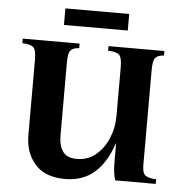

<svg xmlns="http://www.w3.org/2000/svg" viewBox="-57 -889 915 959"><g transform="rotate(5 400.5 -409.5)"><path d="M304 15Q203 15 153 -42.5Q103 -100 103 -188V-565Q103 -614 88.5 -627.5Q74 -641 33 -642V-665H318V-642Q289 -641 276 -627.5Q263 -614 263 -565V-198Q263 -149 283.5 -119.5Q304 -90 354 -90Q408 -90 448 -122.5Q488 -155 510.5 -208Q533 -261 533 -322V-565Q533 -614 518.5 -627.5Q504 -641 463 -642V-665H743V-642Q714 -641 701 -627.5Q688 -614 688 -565V-90Q688 -49 703 -37Q718 -25 758 -23V0H555Q549 -16 546 -38.5Q543 -61 543 -100V-183H541Q510 -88 451.5 -36.5Q393 15 304 15ZM232 -834H552V-751H232Z"/></g></svg>

Font: Bona Nova
Style: Bold
Weight: 700
Designer: Mateusz Machalski
Foundry: Capitalics
Version: Version 4.001; ttfautohint (v1.8.3)